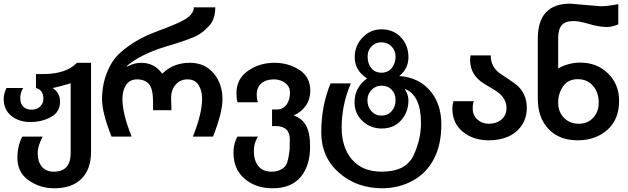

<svg xmlns="http://www.w3.org/2000/svg" viewBox="-20 -760 3403 1040"><path d="M151.9 -166Q178.7 -166 196.8 -182.6Q214.8 -199.2 214.8 -225.1Q214.8 -272.9 174.8 -283.2V-358.9H214.8Q337.4 -358.9 397 -419.9H473.1V62Q473.1 156.7 421.4 208.3Q369.6 259.8 274.9 259.8Q194.8 259.8 133.8 215.8Q74.2 172.9 74.2 95.2Q74.2 29.3 101.1 -20H210.9Q184.1 32.2 184.1 68.8Q184.1 115.2 206.5 142.6Q229 169.9 272 169.9Q362.8 169.9 362.8 68.8V-309.1Q313 -293 265.1 -283.2Q305.2 -257.8 305.2 -209Q305.2 -152.8 255.9 -126Q206.5 -99.1 145 -99.1Q82 -99.1 41 -132.6Q0 -166 0 -225.1Q0 -252 15.1 -283.2H105Q89.8 -256.8 89.8 -228Q89.8 -198.2 106 -182.1Q122.1 -166 151.9 -166Z M1074.7 -225.1Q1074.7 -270.5 1054.9 -300.3Q1035.2 -330.1 996.1 -330.1Q956.1 -330.1 931.4 -301.5Q906.7 -272.9 906.7 -230Q906.7 -229.5 907 -222.2Q907.2 -214.8 907.7 -198.5Q908.2 -182.1 908.7 -163.1H809.1V-206.1Q809.1 -278.8 787.1 -304.2Q764.6 -330.1 722.2 -330.1Q683.1 -330.1 663.1 -300Q643.1 -270 643.1 -225.1Q643.1 -144.5 692.9 -20H584Q532.7 -150.4 532.7 -221.2Q532.7 -300.3 559.6 -367.4Q586.4 -434.6 630.9 -474.1Q711.4 -546.9 835 -591.8Q880.4 -608.4 931.2 -629.9Q979.5 -650.4 1002.9 -669.9Q1029.8 -692.4 1029.8 -720.2H1146Q1146 -653.3 1110.8 -618.2Q1092.3 -599.6 1084.7 -592.8Q1077.1 -585.9 1062.5 -576.4Q1047.9 -566.9 1027.8 -558.1Q988.3 -541.5 925.8 -522L877.9 -507.8Q739.3 -464.8 666 -401.9L669.9 -399.9Q707.5 -419.9 745.1 -419.9Q815.4 -419.9 858.9 -360.8Q918 -419.9 1008.8 -419.9Q1088.9 -419.9 1137 -363Q1185.1 -306.2 1185.1 -221.2Q1185.1 -150.4 1133.8 -20H1024.9Q1074.7 -144.5 1074.7 -225.1Z M1355 58.1Q1355 109.4 1379.4 139.6Q1403.8 169.9 1451.7 169.9Q1477.1 169.9 1497.8 160.2Q1518.6 150.4 1528.8 134.8Q1536.1 124 1541.5 97.4Q1546.9 70.8 1548.8 47.9Q1549.8 35.6 1549.8 -4.9Q1549.8 -77.1 1472.7 -77.1H1453.6V-167H1479Q1513.7 -167 1532.2 -193.4Q1550.8 -219.7 1550.8 -258.8Q1550.8 -291 1524.9 -310.5Q1499 -330.1 1463.9 -330.1Q1421.4 -330.1 1396 -308.6Q1370.6 -287.1 1370.6 -247.1Q1370.6 -224.1 1377 -206.1H1266.6Q1260.7 -225.6 1260.7 -254.9Q1260.7 -332.5 1322.8 -376Q1385.3 -419.9 1465.8 -419.9Q1542 -419.9 1601.1 -381.8Q1660.6 -343.3 1660.6 -270Q1660.6 -221.2 1635.7 -186.5Q1610.8 -151.9 1570.8 -134.8Q1619.6 -116.7 1639.6 -76.7Q1659.7 -36.6 1659.7 32.2Q1659.7 138.7 1608.2 199.2Q1556.6 259.8 1456.1 259.8Q1365.2 259.8 1304.7 208Q1244.6 156.7 1244.6 65.9Q1244.6 16.1 1266.6 -20H1377Q1355 14.6 1355 58.1Z M2142.6 -348.1Q2247.6 -340.8 2309.1 -269.3Q2370.6 -197.8 2370.6 -85.9Q2370.6 23.9 2330.3 100.8Q2290 177.7 2217.3 217.8Q2140.6 259.8 2050.3 259.8Q1912.1 259.8 1816.4 175.8Q1720.2 91.3 1720.2 -43Q1720.2 -187 1770.5 -308.1H1880.4Q1830.6 -192.4 1830.6 -69.8Q1830.6 39.1 1887 104.5Q1943.4 169.9 2047.4 169.9Q2179.7 169.9 2220.2 81.1Q2260.3 -3.9 2260.3 -94.2Q2260.3 -244.6 2172.4 -278.8Q2192.4 -245.6 2192.4 -217.8Q2192.4 -152.3 2152.3 -107.9Q2112.8 -64 2048.3 -64Q1986.3 -64 1943.4 -104.5Q1900.4 -145 1900.4 -206.1Q1900.4 -286.1 1968.3 -335Q1901.4 -377.9 1901.4 -450.2Q1901.4 -512.2 1943.6 -556.6Q1985.8 -601.1 2046.4 -601.1Q2110.8 -601.1 2151.6 -558.1Q2192.4 -515.1 2192.4 -449.2Q2192.4 -388.7 2142.6 -348.1ZM2046.4 -366.2Q2081.1 -366.2 2101.8 -391.4Q2122.6 -416.5 2122.6 -454.1Q2122.6 -486.3 2100.6 -508.5Q2078.6 -530.8 2046.4 -530.8Q2013.7 -530.8 1992.4 -508.8Q1971.2 -486.8 1971.2 -454.1Q1971.2 -416 1991.2 -391.1Q2011.2 -366.2 2046.4 -366.2ZM2122.6 -216.8Q2122.6 -252.4 2101.8 -274.2Q2081.1 -295.9 2046.4 -295.9Q2014.2 -295.9 1992.2 -272.7Q1970.2 -249.5 1970.2 -216.8Q1970.2 -182.1 1991.5 -158Q2012.7 -133.8 2046.4 -133.8Q2080.1 -133.8 2101.3 -158Q2122.6 -182.1 2122.6 -216.8Z M2627.4 -89.8Q2669.4 -89.8 2696.5 -113Q2723.6 -136.2 2723.6 -175.8Q2723.6 -235.4 2653.3 -275.9Q2601.6 -305.7 2586.9 -316.9Q2531.2 -358.9 2526.9 -422.9Q2526.4 -429.2 2526.4 -436Q2526.4 -437.5 2528.3 -460H2638.2Q2638.2 -397.5 2688.5 -361.8Q2693.8 -357.9 2710.2 -347.4Q2726.6 -336.9 2736.3 -330.1Q2738.8 -328.1 2748.8 -321.3Q2758.8 -314.5 2761.5 -312.5Q2764.2 -310.5 2772.2 -304.4Q2780.3 -298.3 2783.4 -295.2Q2786.6 -292 2792.7 -285.9Q2798.8 -279.8 2802.2 -274.9Q2805.7 -270 2810.1 -262.9Q2814.5 -255.9 2818.4 -248Q2833.5 -215.3 2833.5 -176.8Q2833.5 -121.1 2805.7 -80.3Q2777.8 -39.6 2731.9 -19.8Q2686 0 2627.4 0Q2543.9 0 2487.3 -45.9Q2430.2 -92.3 2430.2 -172.9Q2430.2 -190.4 2436.5 -211.9H2546.4Q2540.5 -198.7 2540.5 -172.9Q2540.5 -136.2 2565.4 -113Q2590.3 -89.8 2627.4 -89.8Z M3108.4 0Q3008.8 0 2950.9 -61.5Q2893.1 -123 2893.1 -225.1V-550.8Q2893.1 -740.2 3069.3 -740.2L3232.4 -726.1Q3273.4 -726.1 3329.1 -737.8V-627.9Q3293.9 -613.8 3268.1 -613.8Q3226.1 -613.8 3171.4 -629.9Q3116.7 -646 3087.4 -646Q3041.5 -646 3022.5 -623.3Q3003.4 -600.6 3003.4 -551.8V-389.2Q3059.6 -420.9 3123 -420.9Q3213.4 -420.9 3273.4 -362.3Q3333.5 -303.7 3333.5 -213.9Q3333.5 -114.3 3271.5 -58.1Q3207.5 0 3108.4 0ZM3115.2 -89.8Q3163.1 -89.8 3193.1 -122.1Q3223.1 -154.3 3223.1 -203.1Q3223.1 -258.3 3192.4 -294.7Q3161.6 -331.1 3109.4 -331.1Q3058.1 -331.1 3031.2 -293.9Q3003.4 -255.4 3003.4 -203.1Q3003.4 -153.8 3034.9 -121.8Q3066.4 -89.8 3115.2 -89.8Z"/></svg>

Font: Miedinger*
Style: Bold
Weight: 700
Version: Version 001.000